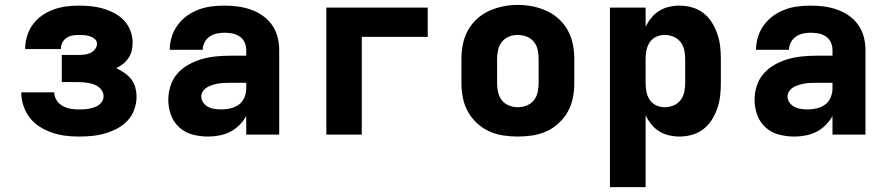

<svg xmlns="http://www.w3.org/2000/svg" viewBox="-20 -551 3640 786"><path d="M302 8Q275 8 247 4.5Q219 1 193 -8Q167 -17 143 -32Q119 -47 102 -69Q85 -91 76 -118Q67 -145 67 -173H202Q202 -156 211.5 -141Q221 -126 236 -117.5Q251 -109 268 -106Q285 -103 302 -103Q313 -103 323.5 -103.5Q334 -104 344.5 -106Q355 -108 365.5 -111.5Q376 -115 384.5 -121Q393 -127 398.5 -136.5Q404 -146 404 -157Q404 -168 398.5 -178Q393 -188 384.5 -194.5Q376 -201 365.5 -205Q355 -209 344 -211Q333 -213 322 -214Q311 -215 300 -215H233V-326H300Q313 -326 325.5 -327.5Q338 -329 349.5 -334Q361 -339 369 -349.5Q377 -360 377 -372Q377 -384 368 -391.5Q359 -399 348 -402.5Q337 -406 325.5 -407Q314 -408 303 -408Q289 -408 276 -405.5Q263 -403 252 -395.5Q241 -388 235 -376Q229 -364 229 -350Q229 -350 229 -350Q229 -350 229 -350H83Q83 -350 83 -350.5Q83 -351 83 -352Q83 -378 91 -404Q99 -430 114.5 -451Q130 -472 152 -487.5Q174 -503 199 -512Q224 -521 250 -524.5Q276 -528 303 -528Q328 -528 353 -525.5Q378 -523 402 -516Q426 -509 448.5 -497Q471 -485 488 -467Q505 -449 514 -425Q523 -401 523 -376Q523 -359 519 -343Q515 -327 506 -313.5Q497 -300 484 -289.5Q471 -279 456 -272Q473 -264 489 -253Q505 -242 517 -227Q529 -212 534 -193Q539 -174 539 -155Q539 -128 529.5 -102Q520 -76 501.5 -56.5Q483 -37 459 -24.5Q435 -12 409 -4.5Q383 3 356 5.5Q329 8 302 8Z M832 8H831Q800 8 769 0Q738 -8 714.5 -29Q691 -50 680 -80Q669 -110 669 -142Q669 -171 678 -199.5Q687 -228 706.5 -250Q726 -272 752 -286.5Q778 -301 806 -309Q834 -317 863.5 -320Q893 -323 922 -323H988V-346Q988 -363 981 -378Q974 -393 960.5 -402Q947 -411 931 -414Q915 -417 898 -417Q882 -417 866.5 -413.5Q851 -410 838 -401Q825 -392 817.5 -377.5Q810 -363 810 -347H675Q675 -374 683 -400Q691 -426 707 -448Q723 -470 745 -486Q767 -502 792.5 -511.5Q818 -521 844.5 -524.5Q871 -528 898 -528Q926 -528 953 -524.5Q980 -521 1006 -512Q1032 -503 1054.5 -487.5Q1077 -472 1093 -449.5Q1109 -427 1116 -400.5Q1123 -374 1123 -346V0H988V-76Q977 -56 960 -39Q943 -22 922.5 -11.5Q902 -1 878.5 3.5Q855 8 832 8ZM887 -103Q905 -103 924 -107.5Q943 -112 958 -123Q973 -134 980.5 -152Q988 -170 988 -189V-212H922Q910 -212 898 -211.5Q886 -211 874 -209Q862 -207 850.5 -203.5Q839 -200 828.5 -194Q818 -188 811 -178Q804 -168 804 -156Q804 -142 812.5 -130.5Q821 -119 833 -113Q845 -107 859 -105Q873 -103 887 -103Z M1316 0V-520H1731V-400H1461V0Z M2100 8Q2070 8 2040 3.5Q2010 -1 1982.5 -13.5Q1955 -26 1932.5 -47Q1910 -68 1895.5 -94Q1881 -120 1875 -150Q1869 -180 1869 -210V-310Q1869 -340 1875 -370Q1881 -400 1895.5 -426.5Q1910 -453 1932.5 -473.5Q1955 -494 1982.5 -506.5Q2010 -519 2040 -525Q2070 -531 2100 -531Q2130 -531 2160 -525Q2190 -519 2217.5 -506.5Q2245 -494 2267.5 -473.5Q2290 -453 2304.5 -426.5Q2319 -400 2325 -370Q2331 -340 2331 -310V-210Q2331 -180 2325 -150Q2319 -120 2304.5 -94Q2290 -68 2267.5 -47Q2245 -26 2217.5 -13.5Q2190 -1 2160 3.5Q2130 8 2100 8ZM2100 -112Q2118 -112 2136 -119Q2154 -126 2165.5 -140.5Q2177 -155 2181 -173.5Q2185 -192 2185 -210V-310Q2185 -329 2181 -347.5Q2177 -366 2165 -380.5Q2153 -395 2135 -401.5Q2117 -408 2099 -408Q2080 -408 2063 -401Q2046 -394 2034.5 -379.5Q2023 -365 2019 -346.5Q2015 -328 2015 -310V-210Q2015 -192 2019 -173.5Q2023 -155 2034.5 -140.5Q2046 -126 2064 -119Q2082 -112 2100 -112Z M2477 215V-520H2623V-441Q2632 -460 2646 -477.5Q2660 -495 2678.5 -506.5Q2697 -518 2718.5 -523Q2740 -528 2761 -528Q2787 -528 2812.5 -521Q2838 -514 2859 -498Q2880 -482 2894 -459.5Q2908 -437 2916.5 -412.5Q2925 -388 2928 -362Q2931 -336 2931 -310V-210Q2931 -184 2928 -158Q2925 -132 2916.5 -107.5Q2908 -83 2894 -60.5Q2880 -38 2859 -22Q2838 -6 2812.5 1Q2787 8 2761 8Q2740 8 2718.5 3Q2697 -2 2678.5 -13.5Q2660 -25 2646 -42.5Q2632 -60 2623 -79V215ZM2701 -112Q2719 -112 2736.5 -119Q2754 -126 2765.5 -140.5Q2777 -155 2781 -173.5Q2785 -192 2785 -210V-310Q2785 -328 2781 -346.5Q2777 -365 2765.5 -379.5Q2754 -394 2736.5 -401Q2719 -408 2701 -408Q2683 -408 2666.5 -400.5Q2650 -393 2640 -378Q2630 -363 2626.5 -345.5Q2623 -328 2623 -310V-210Q2623 -192 2626.5 -174.5Q2630 -157 2640 -142Q2650 -127 2666.5 -119.5Q2683 -112 2701 -112Z M3232 8H3231Q3200 8 3169 0Q3138 -8 3114.5 -29Q3091 -50 3080 -80Q3069 -110 3069 -142Q3069 -171 3078 -199.5Q3087 -228 3106.5 -250Q3126 -272 3152 -286.5Q3178 -301 3206 -309Q3234 -317 3263.5 -320Q3293 -323 3322 -323H3388V-346Q3388 -363 3381 -378Q3374 -393 3360.5 -402Q3347 -411 3331 -414Q3315 -417 3298 -417Q3282 -417 3266.5 -413.5Q3251 -410 3238 -401Q3225 -392 3217.5 -377.5Q3210 -363 3210 -347H3075Q3075 -374 3083 -400Q3091 -426 3107 -448Q3123 -470 3145 -486Q3167 -502 3192.5 -511.5Q3218 -521 3244.5 -524.5Q3271 -528 3298 -528Q3326 -528 3353 -524.5Q3380 -521 3406 -512Q3432 -503 3454.5 -487.5Q3477 -472 3493 -449.5Q3509 -427 3516 -400.5Q3523 -374 3523 -346V0H3388V-76Q3377 -56 3360 -39Q3343 -22 3322.5 -11.5Q3302 -1 3278.5 3.5Q3255 8 3232 8ZM3287 -103Q3305 -103 3324 -107.5Q3343 -112 3358 -123Q3373 -134 3380.5 -152Q3388 -170 3388 -189V-212H3322Q3310 -212 3298 -211.5Q3286 -211 3274 -209Q3262 -207 3250.5 -203.5Q3239 -200 3228.5 -194Q3218 -188 3211 -178Q3204 -168 3204 -156Q3204 -142 3212.5 -130.5Q3221 -119 3233 -113Q3245 -107 3259 -105Q3273 -103 3287 -103Z"/></svg>

Font: Iosevka Custom Heavy Extended
Style: Regular
Weight: 900
Width: 7
Monospace: yes
Designer: Belleve Invis
Foundry: Belleve Invis
Version: Version 11.2.4; ttfautohint (v1.8.4)